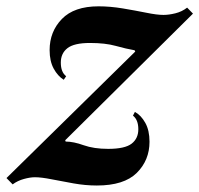

<svg xmlns="http://www.w3.org/2000/svg" viewBox="-85 -558 615 592"><path d="M-46 10.5 -65 -9 332 -399 330 -403Q304 -407.5 271.8 -416.5Q239.5 -425.5 192.5 -425.5Q143.5 -425.5 123 -409.5Q102.5 -393.5 102.5 -365Q102.5 -335.5 119 -323L111.5 -312Q93 -323.5 80.5 -346.5Q68 -369.5 68 -403.5Q68 -460.5 105.8 -499.5Q143.5 -538.5 219 -538.5Q255 -538.5 293.8 -532Q332.5 -525.5 365.8 -518.8Q399 -512 419 -512Q435.5 -512 455.8 -517Q476 -522 492 -534.5L510 -516L116 -125.5L117.5 -121.5Q141.5 -121.5 173 -110.2Q204.5 -99 248.5 -99Q300 -99 320.8 -115Q341.5 -131 341.5 -159.5Q341.5 -188.5 325 -201.5L331 -213Q350 -202.5 363 -179.2Q376 -156 376 -121Q376 -64 336.8 -25Q297.5 14 213.5 14Q178.5 14 142 7.5Q105.5 1 74 -5.2Q42.5 -11.5 22.5 -11.5Q8 -11.5 -11.2 -6.2Q-30.5 -1 -46 10.5Z"/></svg>

Font: Libre Caslon Condensed Bold
Style: Italic
Weight: 700
Italic angle: -22.583°
Designer: Pablo Impallari, Rodrigo Fuenzalida, Katja Schimmel, Ertekin Erdin
Foundry: Pablo Impallari, Rodrigo Fuenzalida
Version: Version 2.000; ttfautohint (v1.8.4.7-5d5b);gftools[0.9.33]